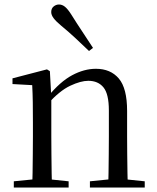

<svg xmlns="http://www.w3.org/2000/svg" viewBox="-20 -838 701 858"><path d="M41.7 0V-27.8L150.4 -38.6H182.8L286.7 -27.8V0ZM123.9 0Q125.1 -24.4 125.6 -65.3Q126.1 -106.3 126.6 -150.7Q127.1 -195.1 127.1 -228.5V-289.4Q127.1 -340.8 126.5 -380.8Q125.9 -420.7 123.9 -457.5L35.8 -462.4V-487.9L189.9 -528L202.9 -519.8L209.3 -403.1V-401.7V-228.5Q209.3 -195.1 209.8 -150.7Q210.3 -106.3 210.8 -65.3Q211.3 -24.4 212.3 0ZM381.8 0V-27.8L489.3 -38.6H522.3L626.8 -27.8V0ZM463.5 0Q464.5 -24.4 465 -64.8Q465.5 -105.3 466 -149.7Q466.5 -194.1 466.5 -228.5V-344.3Q466.5 -418.1 442.4 -447.5Q418.3 -476.9 374.6 -476.9Q340.9 -476.9 293.8 -454.8Q246.6 -432.7 192.2 -372.4L183.7 -406H193.8Q248.4 -472.9 302.1 -501.7Q355.9 -530.6 408.5 -530.6Q474 -530.6 511 -487.1Q548 -443.5 548 -342.4V-228.5Q548 -194.1 548.5 -149.7Q549 -105.3 549.6 -64.8Q550.2 -24.4 551.2 0ZM395.6 -624 377.8 -610.1Q347.5 -639.2 316.7 -667.9Q285.9 -696.6 252.7 -723.8Q229.8 -742.9 219.4 -757Q208.9 -771.1 208.9 -783.8Q208.9 -800.3 219.7 -809.1Q230.5 -817.9 243.6 -817.9Q257.8 -817.9 270.3 -807.8Q282.8 -797.8 298.6 -773Q322.9 -734 347.7 -696.9Q372.5 -659.9 395.6 -624Z"/></svg>

Font: Noto Serif KR
Style: Regular
Weight: 200
Designer: Ryoko NISHIZUKA 西塚涼子 (kana & ideographs); Frank Grießhammer (Latin, Greek & Cyrillic); Wenlong ZHANG 张文龙 (bopomofo); San
Foundry: Adobe
Version: Version 2.001;hotconv 1.1.0;makeotfexe 2.6.0